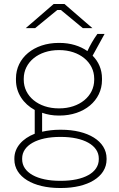

<svg xmlns="http://www.w3.org/2000/svg" viewBox="-20 -740 595 962"><path d="M443 -599 303 -720H249L109 -599H156L267 -690H285L395 -599ZM60 -339C60 -274 97 -220 154 -189V-70C93 -46 52 -2 52 54V59C52 146 146 202 280 202H286C420 202 514 146 514 59V54C514 -33 420 -90 286 -90H280C248 -90 218 -86 191 -80V-175C216 -166 244 -161 274 -161H278C401 -161 491 -236 491 -339V-347C491 -392 474 -431 444 -461L504 -570H468C446 -539 432 -514 418 -484C381 -510 333 -525 278 -525H274C150 -525 60 -450 60 -347ZM99 -346C99 -428 173 -489 275 -489H277C378 -489 452 -428 452 -346V-340C452 -258 378 -197 277 -197H274C173 -197 99 -258 99 -340ZM91 54C91 -12 167 -54 281 -54H285C399 -54 475 -12 475 54V58C475 125 400 166 285 166H281C167 166 91 125 91 58Z"/></svg>

Font: Fixel Display ExtraLight
Style: Regular
Weight: 200
Designer: AlfaBravo + MacPaw
Foundry: Kyrylo Tkachov, Marchela Mozhyna, Serhii Makarenko, Maria Weinstein, Zakhar Kryvoshyya
Version: Version 1.211